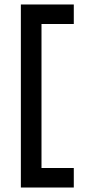

<svg xmlns="http://www.w3.org/2000/svg" viewBox="-20 -740 381 856"><path d="M73 96H309V9H165V-633H309V-720H73Z"/></svg>

Font: MV Cash Medium
Style: Regular
Weight: 500
Designer: Rodrigo Fuenzalida
Foundry: fragTYPE
Version: Version 1.100;Glyphs 3.1.2 (3151)